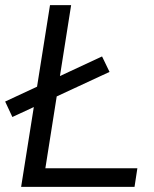

<svg xmlns="http://www.w3.org/2000/svg" viewBox="-33 -725 596 745"><path d="M49 0 161 -705H243L143 -72H500L489 0ZM15 -271 -13 -331 363 -506 392 -446Z"/></svg>

Font: Nunito Sans 12pt ExtraLight 12pt
Style: Italic
Weight: 400
Italic angle: -9°
Version: Version 3.101;gftools[0.9.27]